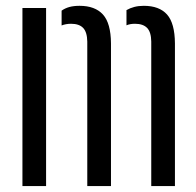

<svg xmlns="http://www.w3.org/2000/svg" viewBox="-20 -627 662 647"><path d="M55.6 0V-600H135.3V0ZM489.7 0V-487Q489.3 -518.9 475.7 -532.9Q462.1 -546.9 434.7 -546.9Q418.2 -546.9 406.2 -541.7V-592.9Q418.2 -599.9 432.5 -603.6Q446.8 -607.4 464.6 -607.4Q516.7 -607.4 542.9 -578.1Q569 -548.7 569.5 -480.9V0ZM274.1 0V-487Q273.6 -518.8 260.2 -532.8Q246.9 -546.9 219.2 -546.9Q210.6 -546.9 202.4 -545.4Q194.2 -543.9 187.6 -541.2V-591.1Q199.1 -599.3 213.7 -603.4Q228.4 -607.4 248.2 -607.4Q300.2 -607.4 326.9 -578.1Q353.5 -548.7 354 -480.9V0Z"/></svg>

Font: Big Shoulders Stencil Text Thin
Style: Regular
Weight: 100
Designer: Patric King
Foundry: XO Type Co
Version: Version 2.001